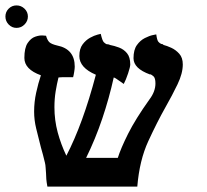

<svg xmlns="http://www.w3.org/2000/svg" viewBox="-132 -689 764 709"><path d="M-112 -628Q-112 -645 -100 -657Q-88 -669 -71 -669Q-54 -669 -41.5 -657Q-29 -645 -29 -628Q-29 -611 -41.5 -598.5Q-54 -586 -71 -586Q-88 -586 -100 -598.5Q-112 -611 -112 -628ZM543 -451Q543 -418 523.5 -377.5Q504 -337 479 -293Q448 -238 415.5 -167.5Q383 -97 375 0H43Q40 -16 39 -27.5Q38 -39 38 -49Q37 -60 36.5 -70Q36 -80 34 -88Q30 -104 26.5 -118Q23 -132 19 -145Q9 -184 1.5 -215Q-6 -246 -6 -277Q-6 -312 1.5 -346.5Q9 -381 19 -411Q-42 -433 -42 -475Q-42 -512 -30 -530Q-18 -548 -2 -553.5Q14 -559 26 -558Q38 -557 38 -557Q43 -540 50.5 -533Q58 -526 79 -521Q144 -508 144 -443Q144 -436 142 -423.5Q140 -411 138 -404Q127 -404 109.5 -404Q92 -404 85 -403H84Q78 -379 73.5 -351.5Q69 -324 69 -293Q69 -245 81 -200.5Q93 -156 113 -114Q174 -231 222 -413Q161 -439 161 -482Q161 -509 173 -525Q185 -541 200.5 -549.5Q216 -558 228 -561Q240 -564 240 -564Q246 -538 251.5 -533Q257 -528 261 -526Q263 -526 265.5 -525.5Q268 -525 269 -525Q271 -524 272 -524Q273 -524 274 -523Q290 -520 307.5 -513.5Q325 -507 337 -492.5Q349 -478 349 -451Q349 -442 341 -418Q333 -394 325 -379Q305 -393 298.5 -397.5Q292 -402 288 -403Q271 -326 245.5 -250.5Q220 -175 186 -106H303Q314 -141 341 -195Q368 -249 420 -322Q442 -351 442 -381Q442 -401 434.5 -407.5Q427 -414 422 -415Q422 -415 422 -414Q361 -436 361 -474Q361 -505 373.5 -522.5Q386 -540 403 -548.5Q420 -557 432.5 -559.5Q445 -562 445 -562Q448 -540 453 -534.5Q458 -529 463 -527Q470 -526 472 -524H470Q470 -524 470.5 -523.5Q471 -523 472 -523Q484 -520 500.5 -512.5Q517 -505 530 -490.5Q543 -476 543 -451Z"/></svg>

Font: Libertinus Serif SemiBold
Style: Regular
Weight: 600
Designer: Philipp H. Poll, Khaled Hosny
Foundry: Caleb Maclennan
Version: Version 7.051;RELEASE